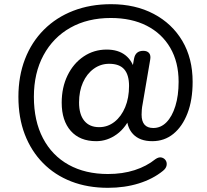

<svg xmlns="http://www.w3.org/2000/svg" viewBox="-20 -734 988 918"><path d="M496 164Q399 164 320.5 133.5Q242 103 185.5 45.5Q129 -12 98.5 -91.5Q68 -171 68 -271Q68 -370 99.5 -451.5Q131 -533 190 -592Q249 -651 330.5 -682.5Q412 -714 511 -714Q627 -714 715 -667.5Q803 -621 852 -538Q901 -455 901 -343Q901 -256 876.5 -192.5Q852 -129 809 -94Q766 -59 708 -59Q648 -59 616 -93Q584 -127 586 -187L609 -188Q584 -125 538.5 -92Q493 -59 440 -59Q362 -59 318.5 -108Q275 -157 275 -243Q275 -316 303 -373.5Q331 -431 380 -464Q429 -497 490 -497Q545 -497 579.5 -470Q614 -443 625 -393H610L621 -454Q628 -491 665 -491Q684 -491 693 -480Q702 -469 698 -448L662 -237Q659 -222 658 -209.5Q657 -197 657 -186Q657 -154 671 -138Q685 -122 713 -122Q749 -122 776 -149.5Q803 -177 818.5 -227Q834 -277 834 -343Q834 -437 794 -505.5Q754 -574 681.5 -611Q609 -648 510 -648Q399 -648 316.5 -601.5Q234 -555 188 -470Q142 -385 142 -271Q142 -156 185.5 -73Q229 10 308.5 54Q388 98 496 98Q566 98 623.5 79.5Q681 61 723 27Q739 16 752 19Q765 22 772 32.5Q779 43 776.5 57Q774 71 759 83Q711 122 643.5 143Q576 164 496 164ZM454 -126Q495 -126 527.5 -151.5Q560 -177 578.5 -221.5Q597 -266 597 -323Q597 -376 574 -402.5Q551 -429 502 -429Q461 -429 428 -405Q395 -381 376.5 -339.5Q358 -298 358 -244Q358 -187 383 -156.5Q408 -126 454 -126Z"/></svg>

Font: Nunito ExtraLight SemiBold
Style: Italic
Weight: 600
Italic angle: -9°
Version: Version 3.602